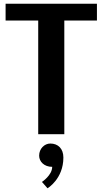

<svg xmlns="http://www.w3.org/2000/svg" viewBox="-20 -720 550 1030"><path d="M325 0V-610H500V-700H10V-610H185V0ZM190 115C190 147 217 175 260 175C260 220 205 256 205 256L235 290C235 290 320 240 320 125C320 78 292 50 250 50C218 50 190 78 190 115Z"/></svg>

Font: Scada
Style: Bold
Weight: 700
Designer: Jovanny Lemonad
Foundry: Jovanny Lemonad
Version: Version 3.005